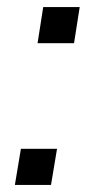

<svg xmlns="http://www.w3.org/2000/svg" viewBox="-20 -522 268 542"><path d="M86 -400 102 -502H205L189 -400ZM22 0 39 -102H141L124 0Z"/></svg>

Font: Mulish
Style: Italic
Weight: 400
Italic angle: -9°
Designer: Vernon Adams
Foundry: Vernon Adams
Version: Version 3.603; ttfautohint (v1.8.3)